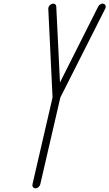

<svg xmlns="http://www.w3.org/2000/svg" viewBox="-20 -817 589 1034"><path d="M547 -771 305 -292 197 175Q195 184 187.5 190.5Q180 197 171 197Q162 197 157.5 190.5Q153 184 155 175L263 -292L240 -771Q240 -779 246 -786.5Q252 -794 260.5 -796.5Q269 -799 276 -794.5Q283 -790 283 -782L303 -373L509 -782Q513 -790 521.5 -794.5Q530 -799 538 -796.5Q546 -794 548.5 -786.5Q551 -779 547 -771Z"/></svg>

Font: Soda Fountain
Style: ThinOblique
Weight: 400
Version: Version 1.0